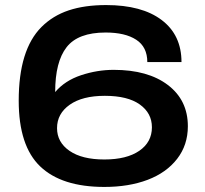

<svg xmlns="http://www.w3.org/2000/svg" viewBox="-20 -719 803 751"><path d="M388.2 12.2Q221.2 12.2 137.2 -68.1Q53.2 -148.4 53.2 -325.2Q53.2 -424.8 75.4 -496.8Q97.7 -568.8 142.1 -613.3Q186.5 -657.7 248.8 -678.5Q311 -699.2 395 -699.2Q535.2 -699.2 612.5 -640.6Q689.9 -582 689.9 -476.1H556.2Q556.2 -535.2 512.9 -563.5Q469.7 -591.8 393.1 -591.8Q285.2 -591.8 240.5 -534.4Q195.8 -477.1 195.8 -358.9Q233.9 -403.8 297.1 -424.8Q360.4 -445.8 424.8 -445.8Q558.6 -445.8 636.7 -386.5Q714.8 -327.1 714.8 -225.1Q714.8 -151.9 672.9 -97.7Q630.9 -43.5 557.4 -15.6Q483.9 12.2 388.2 12.2ZM574.2 -221.2Q574.2 -276.4 526.9 -310.3Q479.5 -344.2 390.1 -344.2Q302.2 -344.2 252.7 -309.3Q203.1 -274.4 203.1 -217.8Q203.1 -162.6 252 -128.9Q300.8 -95.2 388.2 -95.2Q475.6 -95.2 524.9 -129.2Q574.2 -163.1 574.2 -221.2Z"/></svg>

Font: Archivo Expanded SemiBold
Style: Regular
Weight: 600
Width: 7
Designer: Hector Gatti
Foundry: Omnibus-Type
Version: Version 2.001